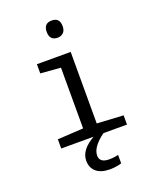

<svg xmlns="http://www.w3.org/2000/svg" viewBox="-175 -856 950 1176"><g transform="rotate(-20 300.0 -267.5)"><path d="M309.1 -756.8Q360.8 -756.8 360.8 -701.2Q360.8 -672.9 345.5 -658.9Q330.1 -645 309.1 -645Q256.8 -645 256.8 -701.2Q256.8 -756.8 309.1 -756.8ZM264.2 -465.8 132.8 -476.1V-536.1H353V-69.8L524.9 -60.1V0H96.2V-60.1L264.2 -69.8ZM410.2 155.8V210.9Q374.5 222.2 334 222.2Q275.9 222.2 245.1 195.6Q214.4 168.9 214.4 123Q214.4 52.7 307.1 0H371.1Q288.1 61 288.1 116.2Q288.1 163.1 350.1 163.1Q382.3 163.1 410.2 155.8Z"/></g></svg>

Font: WenQuanYi Micro Hei Mono
Style: Regular
Weight: 400
Foundry: Ascender Corporation
Version: Version 0.2.0-beta